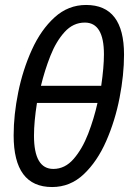

<svg xmlns="http://www.w3.org/2000/svg" viewBox="-20 -744 532 774"><path d="M480 -524Q480 -724 327 -724Q255 -724 200 -674Q145 -624 108.5 -543.5Q72 -463 53.5 -372Q35 -281 35 -198Q35 10 190 10Q263 10 317.5 -41.5Q372 -93 408 -175Q444 -257 462 -349.5Q480 -442 480 -524ZM322 -653Q399 -653 399 -525Q399 -473 388 -398H145Q160 -460 183 -518.5Q206 -577 240.5 -615Q275 -653 322 -653ZM117 -197Q117 -253 129 -329H373Q359 -266 335.5 -205Q312 -144 277 -103.5Q242 -63 195 -63Q117 -63 117 -197Z"/></svg>

Font: Noto Sans Display Condensed
Style: Italic
Weight: 400
Width: 3
Designer: Monotype Design team
Foundry: Monotype Imaging Inc.
Version: 1.000